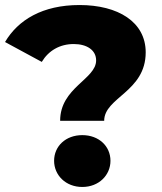

<svg xmlns="http://www.w3.org/2000/svg" viewBox="-26 -734 642 763"><path d="M388 -254C388 -347 553 -369 553 -526C553 -647 443 -714 290 -714C143 -714 46 -655 -6 -567L140 -488C167 -533 212 -559 267 -559C319 -559 356 -535 356 -494C356 -419 213 -386 213 -254ZM301 9C367 9 413 -38 413 -95C413 -153 367 -197 301 -197C235 -197 189 -153 189 -95C189 -38 235 9 301 9Z"/></svg>

Font: Montserrat-Alt1 ExtBd
Style: Regular
Weight: 800
Designer: Differentunic
Foundry: Differentunic
Version: Version 7.222